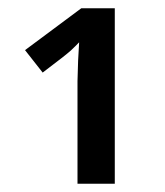

<svg xmlns="http://www.w3.org/2000/svg" viewBox="-20 -734 403 468"><path d="M259.8 -286.1H168.9V-536.1L170.4 -586.4L172.9 -630.9Q164.6 -622.1 153.1 -611.3Q141.6 -600.6 84 -557.1L41 -611.8L178.2 -713.9H259.8Z"/></svg>

Font: TypoPRO Open Sans
Style: Regular
Weight: 600
Foundry: Ascender Corporation
Version: Version 1.10